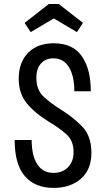

<svg xmlns="http://www.w3.org/2000/svg" viewBox="-20 -908 519 938"><path d="M51.6 -224Q51.6 -105.4 101.2 -47.7Q150.9 10 241.7 10Q324.1 10 375.4 -34.8Q426.6 -79.6 426.6 -161.9Q426.6 -244.1 380.7 -290.7Q334.9 -337.3 282.3 -369.3Q228.1 -403 192.9 -436.1Q157.7 -469.1 157.7 -527Q157.7 -574 180.9 -598.6Q204 -623.1 241 -623.1Q290 -623.1 316.6 -580.1Q343.1 -537.1 343.1 -462.1H423.6Q423.6 -571.7 379.2 -634.1Q334.9 -696.6 242.9 -696.6Q162.7 -696.6 117.1 -649.8Q71.4 -603 71.4 -523Q71.4 -452.9 109.7 -404.7Q148 -356.6 223.4 -310.3Q269.4 -283 304.4 -251.9Q339.4 -220.7 339.4 -165.6Q339.4 -118 312.1 -90.7Q284.7 -63.4 242 -63.4Q189.3 -63.4 162 -105.6Q134.7 -147.9 134.7 -224ZM218.4 -888.3 100.4 -796.3 129.7 -751 242.9 -817.9 356 -751 385.3 -796.3 267.3 -888.3Z"/></svg>

Font: Secuela Black
Style: Regular
Weight: 900
Designer: Fernando Haro
Foundry: deFharo
Version: Version 1.704